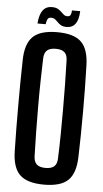

<svg xmlns="http://www.w3.org/2000/svg" viewBox="-62 -979 552 1025"><g transform="rotate(5 214.0 -466.0)"><path d="M214 8.5Q124 8.5 84.2 -29.8Q44.5 -68 43 -157Q41.5 -217 41 -278Q40.5 -339 40.5 -400.2Q40.5 -461.5 41 -522.2Q41.5 -583 43 -643.5Q44.5 -732 84.2 -770.2Q124 -808.5 214 -808.5Q304 -808.5 343.2 -770.2Q382.5 -732 384.5 -643.5Q386.5 -582.5 387.2 -521.5Q388 -460.5 388 -399.5Q388 -338.5 387.2 -277.8Q386.5 -217 384.5 -157Q382.5 -68 343.2 -29.8Q304 8.5 214 8.5ZM214 -81Q246 -81 261 -94.8Q276 -108.5 276.5 -138Q279 -200 279.8 -266.8Q280.5 -333.5 280.5 -401.5Q280.5 -469.5 279.5 -535.5Q278.5 -601.5 276.5 -662.5Q276 -692 260.8 -705.8Q245.5 -719.5 214 -719.5Q182.5 -719.5 167.2 -705.8Q152 -692 151 -662.5Q149 -601.5 147.8 -535.5Q146.5 -469.5 146.8 -401.5Q147 -333.5 148 -266.8Q149 -200 151 -138Q152 -108.5 167.2 -94.8Q182.5 -81 214 -81ZM282 -931H326Q324.5 -885 308 -862.8Q291.5 -840.5 261 -840.5Q242 -840.5 230.8 -847Q219.5 -853.5 211.8 -861.8Q204 -870 195.8 -876.2Q187.5 -882.5 174 -882.5Q161 -882.5 155.8 -872.8Q150.5 -863 148.5 -845.5H104.5Q108.5 -894.5 125.8 -917Q143 -939.5 174 -939.5Q193.5 -939.5 205.2 -933.2Q217 -927 225 -918.8Q233 -910.5 240.8 -904.2Q248.5 -898 260.5 -898Q272.5 -898 277 -906.5Q281.5 -915 282 -931Z"/></g></svg>

Font: Big Shoulders Display Thin
Style: Bold
Weight: 700
Version: Version 2.002